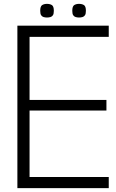

<svg xmlns="http://www.w3.org/2000/svg" viewBox="-20 -974 598 994"><path d="M70 0V-841H543V-783.3H133V-456.7H531V-401.8H133V-57.7H543V0ZM389 -883.3Q379.7 -883.3 371.5 -885.8Q363.3 -888.3 358.8 -895.5Q354.2 -902.6 354.2 -918.2Q354.2 -941.5 364.4 -947.8Q374.7 -954 389 -954Q404.3 -954 414.5 -947.8Q424.7 -941.5 424.7 -918.2Q424.7 -902.6 420.1 -895.5Q415.5 -888.3 407.3 -885.8Q399.1 -883.3 389 -883.3ZM223 -883.3Q213.7 -883.3 205.5 -885.8Q197.3 -888.3 192.8 -895.5Q188.2 -902.6 188.2 -918.2Q188.2 -941.5 198.4 -947.8Q208.7 -954 223 -954Q238.3 -954 248.5 -947.8Q258.7 -941.5 258.7 -918.2Q258.7 -902.6 254.2 -895.5Q249.7 -888.3 241.4 -885.8Q233.2 -883.3 223 -883.3Z"/></svg>

Font: Matangi Light
Style: Regular
Weight: 300
Designer: Prashant Pant
Foundry: The Graphic Ant
Version: Version 3.002